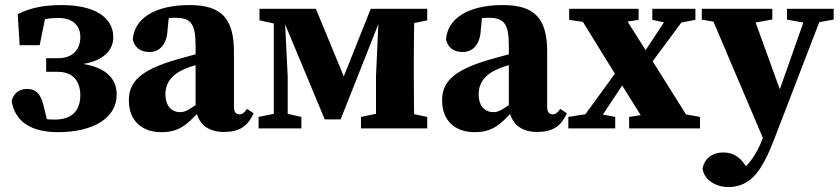

<svg xmlns="http://www.w3.org/2000/svg" viewBox="-20 -519 3393 776"><path d="M113.4 -52.1 173.8 -18.8 157 -88.4C144.7 -142.4 123.4 -159.6 88.7 -159.6C57.8 -159.6 33.5 -140.8 27.1 -110.3C40.1 -29.2 104 15.2 214 15.2C359.5 15.2 451.6 -43.6 451.6 -136.2C451.6 -198.1 413.4 -258.8 263.8 -265.7L263.2 -255.7C382.8 -258.3 437.9 -306.5 437.9 -368.3C437.9 -449.9 360.8 -498.5 229.8 -498.5C163.2 -498.5 105.9 -489.3 51.5 -461.7L59.6 -336.4H140.4L167.9 -472.5L112.3 -457.3V-420.1C147.3 -440.2 171.3 -446.3 217.1 -446.3C269 -446.3 304.7 -420.1 304.7 -369C304.7 -320.9 275.6 -283.8 215.2 -283.8H166.6V-228.7H213.6C280.9 -228.7 304.6 -183.7 304.6 -133.6C304.6 -70.5 268.4 -35.7 202 -35.7C170.2 -35.7 146 -38.1 113.4 -52.1Z M632 15.2C704.5 15.2 735.6 -15.7 784.1 -67.1H826.1L815.7 -127.2C743.8 -73.4 727.8 -65.7 708.7 -65.7C675 -65.7 648.6 -88.9 648.6 -139C648.6 -186 678.1 -219.7 723.4 -238.8C752.6 -252.3 806.6 -266.9 853.8 -278.8V-320.6C806.6 -309.4 735.7 -290.7 694.4 -278.6C540.2 -233.9 500.8 -183.9 500.8 -112.7C500.8 -30.4 554.6 15.2 632 15.2ZM884.6 14.3C945.3 14.3 980.9 -6.6 1004.9 -61.2L978.4 -78.9C966.7 -62.3 958.6 -56.9 948.1 -56.9C933.7 -56.9 925.5 -66.4 925.5 -86.1V-310.4C925.5 -444.3 874.8 -498.5 746.5 -498.5C602.5 -498.5 522 -442.2 516.7 -358.9C524.5 -326 548.4 -308.8 584.1 -308.8C622.6 -308.8 655 -335.7 657.5 -402.2L664.7 -471.6L595.8 -432.7C639.3 -444.1 665 -447.1 689.5 -447.1C753.3 -447.1 770.5 -420.9 770.5 -332.3V-81.9C779.1 -21.3 816.6 14.3 884.6 14.3Z M1292.5 -36.4H1356.7L1533.7 -483.4H1478.4L1350.8 -163.3H1388.8L1256.7 -483.4H1106.3L1292.5 -36.4ZM1499.7 0H1655.5C1653.5 -45 1652.5 -147.4 1652.5 -210V-273.4C1652.5 -335.9 1653.5 -438.4 1655.5 -483.4H1511.9L1499.7 -211.4V0ZM1025.1 0H1198.1V-46.5L1124.6 -62.9H1105.4L1025.1 -46.5V0ZM1438.9 0H1706.7V-46.5L1611 -66.5H1536.2L1438.9 -46.5V0ZM1086.5 0H1142.8V-210.7L1129.2 -483.4H1086.5V0ZM1028.7 -436.8 1119.8 -416.8H1128.2V-483.4H1028.7V-436.8ZM1570.8 -416.8H1611L1706.7 -436.8V-483.4H1570.8V-416.8Z M1898 15.2C1970.5 15.2 2001.6 -15.7 2050.1 -67.1H2092.1L2081.7 -127.2C2009.8 -73.4 1993.8 -65.7 1974.7 -65.7C1941 -65.7 1914.6 -88.9 1914.6 -139C1914.6 -186 1944.1 -219.7 1989.4 -238.8C2018.6 -252.3 2072.6 -266.9 2119.8 -278.8V-320.6C2072.6 -309.4 2001.7 -290.7 1960.4 -278.6C1806.2 -233.9 1766.8 -183.9 1766.8 -112.7C1766.8 -30.4 1820.6 15.2 1898 15.2ZM2150.6 14.3C2211.3 14.3 2246.9 -6.6 2270.9 -61.2L2244.4 -78.9C2232.7 -62.3 2224.6 -56.9 2214.1 -56.9C2199.7 -56.9 2191.5 -66.4 2191.5 -86.1V-310.4C2191.5 -444.3 2140.8 -498.5 2012.5 -498.5C1868.5 -498.5 1788 -442.2 1782.7 -358.9C1790.5 -326 1814.4 -308.8 1850.1 -308.8C1888.6 -308.8 1921 -335.7 1923.5 -402.2L1930.7 -471.6L1861.8 -432.7C1905.3 -444.1 1931 -447.1 1955.5 -447.1C2019.3 -447.1 2036.5 -420.9 2036.5 -332.3V-81.9C2045.1 -21.3 2082.6 14.3 2150.6 14.3Z M2277 0H2466.5V-46.5L2395.5 -59.9H2362.3L2277 -46.5V0ZM2304.2 0H2379.6L2559 -270.4L2517.8 -293.4L2304.2 0ZM2522.7 0H2809.1V-46.5L2697.7 -66.5H2654.3L2522.7 -46.5V0ZM2571.1 -208 2774.8 -483.4H2699.5L2535.3 -234L2571.1 -208ZM2603 0H2788.1L2601.7 -297L2483.8 -483.4H2303.4L2479.5 -197.8L2603 0ZM2280.4 -438.9 2385.1 -423.3H2464.6L2561 -438.9V-483.4H2280.4V-438.9ZM2616.4 -438.9 2683.5 -424.3H2716L2790.6 -438.9V-483.4H2616.4V-438.9Z M2923 237C3015.8 237 3061 168.9 3110.2 40.9L3312 -483.4H3246.5L3115.6 -112.5L3062.9 38.7C3039.4 105.8 2998.7 160.4 2951.1 189.1L2981.7 206L3019.3 189.1L2988.3 143.6C2961.3 104.4 2929 97.3 2902.3 97.3C2862.9 97.3 2828.2 117.8 2819.7 161.6C2823.3 204.2 2869.7 237 2923 237ZM3073.6 62.8 3147.8 -112.2 3140.8 -132.9 3013.9 -483.4H2841.5L3073.6 62.8ZM2816.5 -439.7 2907.3 -424H3011.7L3101.4 -440.2V-483.4H2816.5V-439.7ZM3160.7 -439.7 3244.3 -424.7H3263.6L3349.5 -439.7V-483.4H3160.7V-439.7Z"/></svg>

Font: Source Serif Variable
Style: Regular
Weight: 389
Designer: Frank Grießhammer
Foundry: Adobe Systems Incorporated
Version: Version 3.001;hotconv 1.0.111;makeotfexe 2.5.65597